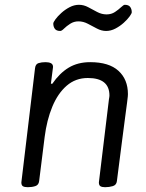

<svg xmlns="http://www.w3.org/2000/svg" viewBox="-20 -766 609 800"><path d="M96 14Q82 14 75.5 10Q69 6 69 -6L126 -482Q128 -499 140.5 -503Q153 -507 170 -507Q184 -507 192.5 -502.5Q201 -498 201 -487L192 -417H198Q228 -461 266 -484Q304 -507 356 -507Q434 -507 473.5 -471Q513 -435 513 -374Q513 -371 512.5 -364Q512 -357 509.5 -338.5Q507 -320 502 -282Q497 -244 488.5 -178.5Q480 -113 467 -11Q465 5 450 9.5Q435 14 418 14Q405 14 398.5 10Q392 6 392 -6L434 -353Q436 -363 436 -368Q436 -441 346 -441Q295 -441 258 -409Q221 -377 198 -321.5Q175 -266 166 -195L143 -11Q141 5 127 9.5Q113 14 96 14ZM231 -637Q215 -637 208.5 -646Q202 -655 202 -668Q202 -673 211 -685.5Q220 -698 235.5 -712Q251 -726 270 -736Q289 -746 309 -746Q329 -746 347.5 -736Q366 -726 385 -716Q404 -706 424 -706Q444 -706 459 -716Q474 -726 484.5 -736Q495 -746 500 -746Q516 -746 522.5 -737Q529 -728 529 -715Q529 -710 520 -697.5Q511 -685 495.5 -671Q480 -657 461 -647Q442 -637 422 -637Q403 -637 384 -647Q365 -657 346 -667Q327 -677 307 -677Q288 -677 272.5 -667Q257 -657 247 -647Q237 -637 231 -637Z"/></svg>

Font: Kite One
Style: Regular
Weight: 400
Designer: Eduardo Rodriguez Tunni
Foundry: Eduardo Rodriguez Tunni
Version: Version 1.002; ttfautohint (v1.8.4.7-5d5b);gftools[0.9.23]